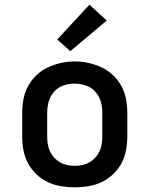

<svg xmlns="http://www.w3.org/2000/svg" viewBox="-20 -794 640 822"><path d="M300 8Q270 8 240.5 3Q211 -2 184.5 -14.5Q158 -27 136 -48Q114 -69 100 -95Q86 -121 80.5 -150.5Q75 -180 75 -210V-310Q75 -340 80.5 -369.5Q86 -399 100 -425Q114 -451 136 -472Q158 -493 185 -505.5Q212 -518 241 -524.5Q270 -531 300 -531Q330 -531 359 -524.5Q388 -518 415 -505.5Q442 -493 464 -472Q486 -451 500 -425Q514 -399 519.5 -369.5Q525 -340 525 -310V-210Q525 -180 519.5 -150.5Q514 -121 500 -95Q486 -69 464 -48Q442 -27 415.5 -14.5Q389 -2 359.5 3Q330 8 300 8ZM300 -84Q316 -84 332.5 -87.5Q349 -91 363 -99Q377 -107 388 -119Q399 -131 406 -146Q413 -161 415.5 -177.5Q418 -194 418 -210V-310Q418 -326 415.5 -342.5Q413 -359 406 -374Q399 -389 388 -401.5Q377 -414 362.5 -421.5Q348 -429 331.5 -432.5Q315 -436 298 -436Q282 -436 266 -432.5Q250 -429 236 -421Q222 -413 211 -400.5Q200 -388 193.5 -373Q187 -358 184.5 -342Q182 -326 182 -310V-210Q182 -194 184.5 -177.5Q187 -161 194 -146Q201 -131 212 -119Q223 -107 237 -99Q251 -91 267.5 -87.5Q284 -84 300 -84ZM281 -575 225 -625 363 -774 437 -706Z"/></svg>

Font: Zed Mono Semibold Extended
Style: Regular
Weight: 600
Width: 7
Monospace: yes
Designer: Belleve Invis
Foundry: Belleve Invis
Version: Version 1.0.0; ttfautohint (v1.8.4)